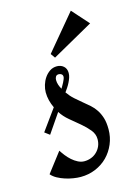

<svg xmlns="http://www.w3.org/2000/svg" viewBox="-98 -650 499 713"><g transform="rotate(-15 152.0 -293.0)"><path d="M268.1 -134.8Q268.1 -104.5 256.8 -78.1Q245.6 -51.8 226.3 -32.2Q207 -12.7 180.4 -1.5Q153.8 9.8 123 9.8Q109.9 9.8 94.5 7.3Q79.1 4.9 64 0Q48.8 -4.9 35.4 -12.2Q22 -19.5 13.2 -29.8L70.8 -105Q76.7 -95.7 85.2 -84.7Q93.8 -73.7 104.2 -64.5Q114.7 -55.2 126.7 -49.1Q138.7 -43 150.9 -43Q165 -43 177.5 -47.9Q189.9 -52.7 199.2 -61.8Q208.5 -70.8 213.9 -83Q219.2 -95.2 219.2 -109.9Q219.2 -129.4 205.8 -145.8Q192.4 -162.1 174.1 -177.5Q155.8 -192.9 136 -209.2Q116.2 -225.6 104 -245.1L53.2 -170.9L34.2 -185.1L92.8 -266.1Q85.9 -280.3 82 -295.9Q78.1 -311.5 78.1 -327.1Q78.1 -340.3 82.5 -355Q86.9 -369.6 95.2 -381.8Q103.5 -394 115.5 -402.1Q127.4 -410.2 143.1 -410.2Q158.2 -410.2 168.7 -400.9Q179.2 -391.6 179.2 -375Q179.2 -366.2 176.3 -357.4Q173.3 -348.6 168.9 -339.8Q164.6 -331.1 159.2 -323Q153.8 -314.9 148.9 -308.1Q160.6 -291.5 174.3 -279.3Q188 -267.1 201.2 -256.3Q214.4 -245.6 226.6 -234.9Q238.8 -224.1 247.8 -210.4Q256.8 -196.8 262.5 -178.7Q268.1 -160.6 268.1 -134.8ZM157.2 -366.2Q157.2 -373 152.6 -376.5Q147.9 -379.9 142.1 -379.9Q133.8 -379.9 130.4 -374.3Q127 -368.7 127 -361.8Q127 -352.1 130.1 -342.8Q133.3 -333.5 138.2 -325.2Q140.1 -328.6 143.3 -334Q146.5 -339.4 149.7 -345.5Q152.8 -351.6 155 -357.2Q157.2 -362.8 157.2 -366.2ZM145 -442.9 132.8 -460 246.6 -596.2 303.7 -532.2Z"/></g></svg>

Font: Redressed
Style: Regular
Weight: 400
Designer: Astigmatic (AOETI)
Foundry: Astigmatic (AOETI)
Version: Version 1.000